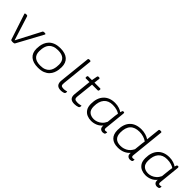

<svg xmlns="http://www.w3.org/2000/svg" viewBox="296 -2099 3453 3453"><g transform="rotate(45 2022.0 -372.5)"><path d="M263 2Q234 2 229 -14L70 -496Q69 -499 67.5 -503.5Q66 -508 66 -511Q66 -525 99 -525H104Q127 -525 132 -511L278 -49H282L523 -511Q530 -525 558 -525H566Q593 -525 593 -513Q593 -510 590.5 -504.5Q588 -499 586 -495L325 -14Q316 2 287 2Z M921 6Q797 6 730 -51Q663 -108 663 -217Q663 -248 668.5 -288.5Q674 -329 691 -371Q708 -413 741.5 -449Q775 -485 830 -507Q885 -529 966 -529Q1089 -529 1154.5 -471.5Q1220 -414 1220 -304Q1220 -273 1214.5 -232.5Q1209 -192 1192 -150Q1175 -108 1142 -73Q1109 -38 1055 -16Q1001 6 921 6ZM926 -50Q989 -50 1030.5 -67Q1072 -84 1097 -112Q1122 -140 1134 -173.5Q1146 -207 1150 -241Q1154 -275 1154 -303Q1154 -473 961 -473Q897 -473 854.5 -456Q812 -439 787 -411Q762 -383 750 -349Q738 -315 734 -281.5Q730 -248 730 -220Q730 -50 926 -50Z M1501 6Q1371 6 1386 -133L1449 -734Q1450 -752 1481 -752H1485Q1514 -752 1513 -734L1451 -133Q1445 -82 1460.5 -66.5Q1476 -51 1518 -51Q1550 -51 1570.5 -57Q1591 -63 1595 -63Q1601 -63 1601 -56Q1601 -52 1600 -42.5Q1599 -33 1596 -25Q1590 -9 1561 -1.5Q1532 6 1501 6Z M1847 6Q1779 6 1749.5 -26.5Q1720 -59 1727 -127L1762 -467H1669Q1653 -467 1655 -490L1656 -500Q1658 -523 1675 -523H1768L1789 -632Q1793 -650 1815 -650H1821Q1848 -650 1845 -632L1833 -523H1978Q1995 -523 1993 -500L1992 -490Q1989 -467 1973 -467H1828L1792 -133Q1787 -84 1804.5 -68Q1822 -52 1873 -52Q1904 -52 1928 -58.5Q1952 -65 1957 -65Q1963 -65 1963 -58Q1963 -53 1961.5 -44Q1960 -35 1957 -27Q1954 -16 1937 -9Q1920 -2 1895.5 2Q1871 6 1847 6Z M2274 7Q2220 7 2170.5 -13.5Q2121 -34 2089 -81.5Q2057 -129 2057 -210Q2057 -360 2136 -444.5Q2215 -529 2354 -529Q2414 -529 2464 -511.5Q2514 -494 2536 -475Q2544 -506 2550 -515.5Q2556 -525 2572 -525H2576Q2589 -525 2592.5 -518.5Q2596 -512 2595 -498L2554 -95Q2549 -49 2585 -49Q2600 -49 2608 -52Q2616 -55 2621 -55Q2627 -55 2627 -48Q2627 -45 2625.5 -36Q2624 -27 2621 -17Q2617 -4 2599 1Q2581 6 2569 6Q2533 6 2510 -16Q2487 -38 2491 -92Q2450 -41 2393 -17Q2336 7 2274 7ZM2288 -49Q2323 -49 2363 -63.5Q2403 -78 2439 -109.5Q2475 -141 2499 -193L2517 -367Q2519 -381 2521.5 -397Q2524 -413 2527 -426Q2508 -443 2459.5 -458.5Q2411 -474 2349 -474Q2241 -474 2183 -406.5Q2125 -339 2125 -213Q2125 -125 2170 -87Q2215 -49 2288 -49Z M2954 7Q2845 7 2786.5 -49Q2728 -105 2728 -214Q2728 -365 2805.5 -446.5Q2883 -528 3029 -528Q3082 -528 3135 -512.5Q3188 -497 3223 -472L3251 -734Q3253 -752 3282 -752H3289Q3318 -752 3316 -734L3250 -95Q3245 -49 3281 -49Q3295 -49 3303.5 -52Q3312 -55 3317 -55Q3322 -55 3322 -48Q3322 -45 3321 -36Q3320 -27 3317 -17Q3313 -4 3295 1Q3277 6 3264 6Q3228 6 3205 -16Q3182 -38 3187 -92Q3148 -45 3089 -19Q3030 7 2954 7ZM2967 -49Q3034 -49 3095 -82Q3156 -115 3195 -192L3212 -356Q3214 -370 3216.5 -386.5Q3219 -403 3221 -414Q3185 -442 3134.5 -457Q3084 -472 3032 -472Q2796 -472 2796 -220Q2796 -49 2967 -49Z M3656 7Q3602 7 3552.5 -13.5Q3503 -34 3471 -81.5Q3439 -129 3439 -210Q3439 -360 3518 -444.5Q3597 -529 3736 -529Q3796 -529 3846 -511.5Q3896 -494 3918 -475Q3926 -506 3932 -515.5Q3938 -525 3954 -525H3958Q3971 -525 3974.5 -518.5Q3978 -512 3977 -498L3936 -95Q3931 -49 3967 -49Q3982 -49 3990 -52Q3998 -55 4003 -55Q4009 -55 4009 -48Q4009 -45 4007.5 -36Q4006 -27 4003 -17Q3999 -4 3981 1Q3963 6 3951 6Q3915 6 3892 -16Q3869 -38 3873 -92Q3832 -41 3775 -17Q3718 7 3656 7ZM3670 -49Q3705 -49 3745 -63.5Q3785 -78 3821 -109.5Q3857 -141 3881 -193L3899 -367Q3901 -381 3903.5 -397Q3906 -413 3909 -426Q3890 -443 3841.5 -458.5Q3793 -474 3731 -474Q3623 -474 3565 -406.5Q3507 -339 3507 -213Q3507 -125 3552 -87Q3597 -49 3670 -49Z"/></g></svg>

Font: Asap Expanded Expanded Light
Style: Italic
Weight: 300
Width: 7
Italic angle: -6°
Designer: Pablo Cosgaya
Foundry: Omnibus-Type
Version: Version 3.001; ttfautohint (v1.8.4.7-5d5b)